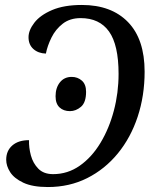

<svg xmlns="http://www.w3.org/2000/svg" viewBox="-20 -744 624 774"><path d="M173 10Q111 10 74 -7.5Q37 -25 21 -50Q5 -75 5 -100Q5 -136 29.5 -157.5Q54 -179 97 -179Q96 -149 104.5 -117.5Q113 -86 134.5 -64Q156 -42 194 -42Q253 -42 301.5 -76Q350 -110 385 -168Q420 -226 439 -298Q458 -370 458 -446Q458 -563 419.5 -617Q381 -671 305 -671Q262 -671 233 -648.5Q204 -626 187.5 -592.5Q171 -559 165 -528Q134 -529 114.5 -546.5Q95 -564 95 -594Q95 -622 118.5 -652.5Q142 -683 190 -703.5Q238 -724 310 -724Q429 -724 496 -655Q563 -586 563 -455Q563 -358 535 -273.5Q507 -189 455 -125.5Q403 -62 331.5 -26Q260 10 173 10ZM262 -296Q236 -296 220 -311Q204 -326 204 -356Q204 -390 221.5 -412Q239 -434 269 -434Q293 -434 310 -419Q327 -404 327 -374Q327 -331 306.5 -313.5Q286 -296 262 -296Z"/></svg>

Font: Noto Serif SemiCondensed
Style: Italic
Weight: 400
Width: 4
Italic angle: -12°
Designer: Monotype Design Team
Foundry: Monotype Imaging Inc.
Version: Version 2.013